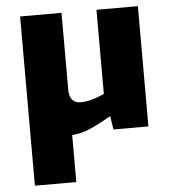

<svg xmlns="http://www.w3.org/2000/svg" viewBox="-54 -589 776 859"><g transform="rotate(-5 334.5 -160.0)"><path d="M68 -540H254V-196Q254 -134 305 -134Q349 -134 411 -162V-540H597V0H440L431 -59H427Q398 -42 375.5 -30.5Q353 -19 333 -10.5Q313 -2 294 2.5Q275 7 254 9V220H68Z"/></g></svg>

Font: Encode Sans Narrow
Style: ExtraBold
Weight: 800
Designer: Pablo Impallari, Andres Torresi
Foundry: Pablo Impallari, Andres Torresi
Version: Version 1.000; ttfautohint (v1.00) -l 8 -r 50 -G 200 -x 14 -